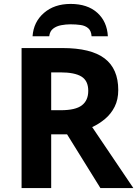

<svg xmlns="http://www.w3.org/2000/svg" viewBox="-20 -959 700 979"><path d="M298 -714Q444 -714 513.5 -661Q583 -608 583 -500Q583 -451 564.5 -414.5Q546 -378 515.5 -352.5Q485 -327 450 -311L660 0H492L322 -274H241V0H90V-714ZM287 -590H241V-397H290Q365 -397 397.5 -422Q430 -447 430 -496Q430 -547 395.5 -568.5Q361 -590 287 -590ZM340 -939Q426 -939 476 -894Q526 -849 530 -774H447Q445 -802 430 -815Q415 -828 391.5 -831.5Q368 -835 339 -835Q316 -835 292 -830.5Q268 -826 251 -813Q234 -800 231 -774H146Q151 -847 204 -893Q257 -939 340 -939Z"/></svg>

Font: RS Noto Sans
Style: Bold
Weight: 700
Designer: Monotype Design Team
Foundry: Monotype Imaging Inc.
Version: Version 3.10